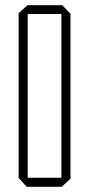

<svg xmlns="http://www.w3.org/2000/svg" viewBox="-20 -721 343 741"><path d="M87 -667V-701H220L252 -668V-667ZM83 0 52 -34V-35H217V0ZM52 -35V-670L86 -701H87V-35ZM217 0V-667H252V-31L218 0Z"/></svg>

Font: Foldit ExtraLight
Style: Regular
Weight: 250
Version: Version 1.003